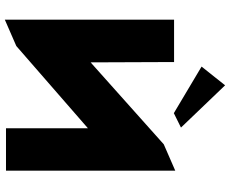

<svg xmlns="http://www.w3.org/2000/svg" viewBox="-99 -855 959 801"><g transform="rotate(90 380.5 -454.5)"><path d="M62 4.9V-701.2H238.8L240.2 -353L582 -658.2L691.9 -706.1V0H515.1V-341.8L171.9 -43ZM257.8 -815.9 335.9 -914.1 512.2 -730 452.1 -700.2Z"/></g></svg>

Font: Hussar Preview
Style: Bold
Weight: 700
Foundry: Cannot Into Space Fonts, PlusOne Fonts
Version: Version 2.29RC2 "Millennial"